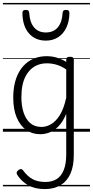

<svg xmlns="http://www.w3.org/2000/svg" viewBox="-20 -905 638 1319"><path d="M288 394Q220 394 173.5 367.5Q127 341 99 297Q93 288 94.5 280Q96 272 107 263Q118 255 125.5 256.5Q133 258 140 267Q167 305 202.5 325Q238 345 292 345Q338 345 369.5 325Q401 305 418 263Q435 221 435 155V-123Q412 -68 382 -37.5Q352 -7 320 5Q288 17 256 17Q202 17 160.5 -12Q119 -41 95 -97Q71 -153 71 -234Q71 -285 80.5 -328.5Q90 -372 109 -407Q128 -442 156 -467Q184 -492 220 -505.5Q256 -519 302 -519Q336 -519 369 -509.5Q402 -500 435 -480V-496Q435 -506 441 -510.5Q447 -515 461 -515Q475 -515 481 -510.5Q487 -506 487 -496V158Q487 237 463.5 289Q440 341 395 367.5Q350 394 288 394ZM265 -33Q299 -33 332 -52.5Q365 -72 392 -116Q419 -160 435 -234V-428Q399 -452 366.5 -461Q334 -470 302 -470Q270 -470 242.5 -460Q215 -450 194 -431Q173 -412 157.5 -384Q142 -356 134.5 -319.5Q127 -283 127 -237Q127 -178 142 -132Q157 -86 187.5 -59.5Q218 -33 265 -33ZM295 -626Q222 -626 178.5 -676Q135 -726 134 -816Q134 -826 139 -831.5Q144 -837 157 -837Q170 -837 175 -831.5Q180 -826 181 -816Q184 -753 213.5 -717.5Q243 -682 295 -682Q348 -682 377.5 -717.5Q407 -753 410 -816Q411 -826 416 -831.5Q421 -837 433 -837Q446 -837 451.5 -831.5Q457 -826 457 -816Q456 -757 435.5 -714.5Q415 -672 379 -649Q343 -626 295 -626ZM0 365H598V375H0ZM0 -20H598V0H0ZM0 -505H598V-500H0ZM0 -885H598V-875H0Z"/></svg>

Font: Playwrite IT Moderna Guides
Style: Regular
Weight: 400
Designer: Veronika Burian, José Scaglione
Foundry: TypeTogether
Version: Version 1.003